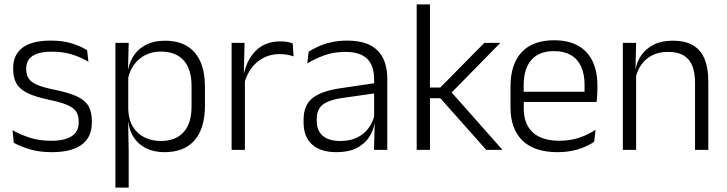

<svg xmlns="http://www.w3.org/2000/svg" viewBox="-20 -683 3312 875"><path d="M216.5 10.5Q157.5 10.5 114.5 -3Q71.5 -16.5 43 -32L37 -89.5Q73 -69.5 116 -55.5Q159 -41.5 214 -41.5Q274.5 -41.5 306.5 -62.2Q338.5 -83 338.5 -124V-131Q338.5 -157.5 327 -174.8Q315.5 -192 286 -204.8Q256.5 -217.5 202.5 -228.5Q141 -241.5 105.5 -258.8Q70 -276 55 -302.5Q40 -329 40 -368V-373Q40 -433.5 82.8 -465.8Q125.5 -498 211 -498Q268 -498 309.5 -484.5Q351 -471 377 -454L383 -401.5Q351 -421 310 -434.2Q269 -447.5 216 -447.5Q175.5 -447.5 149.8 -438.5Q124 -429.5 111.8 -412.5Q99.5 -395.5 99.5 -372.5V-368Q99.5 -342 111 -324.8Q122.5 -307.5 151.5 -295.5Q180.5 -283.5 231.5 -273.5Q294.5 -260.5 331 -243.5Q367.5 -226.5 383 -200Q398.5 -173.5 398.5 -132.5V-123.5Q398.5 -57.5 352 -23.5Q305.5 10.5 216.5 10.5Z M729.5 10.5Q683 10.5 647.8 -6.5Q612.5 -23.5 591.2 -54.2Q570 -85 565 -126.5H545L564.5 -183Q566.5 -136 586.5 -104.2Q606.5 -72.5 639.5 -56.5Q672.5 -40.5 713 -40.5Q780.5 -40.5 816.8 -80.8Q853 -121 853 -198V-291Q853 -367.5 817 -407.8Q781 -448 712.5 -448Q673 -448 641.8 -431.8Q610.5 -415.5 590.2 -387.2Q570 -359 563 -322L546.5 -366.5H564Q571 -403 591.5 -432.5Q612 -462 647.2 -479.8Q682.5 -497.5 732.5 -497.5Q821 -497.5 867.5 -443.5Q914 -389.5 914 -286.5V-202Q914 -98.5 867 -44Q820 10.5 729.5 10.5ZM506 172V-487.5H566.5L563.5 -366L564.5 -346V-139.5L564 -125.5L566.5 9V172Z M1092.5 -301.5 1077 -348 1092 -350Q1108 -417 1150 -455.8Q1192 -494.5 1258.5 -494.5Q1276 -494.5 1290 -491.8Q1304 -489 1314 -485L1318 -426Q1305.5 -430.5 1289.5 -433.5Q1273.5 -436.5 1254.5 -436.5Q1197.5 -436.5 1154.5 -402.2Q1111.5 -368 1092.5 -301.5ZM1035.5 0V-487.5H1094.5L1091 -341L1096 -336V0Z M1684.5 0 1687.5 -121.5 1685 -131V-288.5V-321Q1685 -384 1653.2 -415.2Q1621.5 -446.5 1553.5 -446.5Q1500.5 -446.5 1457 -430.5Q1413.5 -414.5 1380.5 -394L1386.5 -447.5Q1404.5 -459 1430 -470.8Q1455.5 -482.5 1488.8 -490.2Q1522 -498 1562 -498Q1611 -498 1645.8 -486Q1680.5 -474 1702.5 -451Q1724.5 -428 1734.8 -395.5Q1745 -363 1745 -322.5V0ZM1513.5 10.5Q1441 10.5 1402.2 -24.5Q1363.5 -59.5 1363.5 -125V-138Q1363.5 -202.5 1403.2 -235.2Q1443 -268 1532 -281L1695 -305L1698 -259L1539.5 -236.5Q1477.5 -227.5 1450.5 -205.8Q1423.5 -184 1423.5 -141.5V-132.5Q1423.5 -87.5 1451 -64Q1478.5 -40.5 1531.5 -40.5Q1577 -40.5 1609.2 -57Q1641.5 -73.5 1661.2 -101.2Q1681 -129 1687.5 -163.5L1699.5 -120.5H1687Q1681 -86 1660.8 -56Q1640.5 -26 1604.2 -7.8Q1568 10.5 1513.5 10.5Z M2196 0 1986.5 -235.5H1931.5V-284H1986.5L2187 -487.5H2260L2030.5 -253.5V-270.5L2270 0ZM1879 0V-663H1939.5V0Z M2521 10.5Q2415.5 10.5 2361 -42.5Q2306.5 -95.5 2306.5 -193.5V-288.5Q2306.5 -390.5 2357.2 -445Q2408 -499.5 2505 -499.5Q2570 -499.5 2614 -475Q2658 -450.5 2680.2 -404.5Q2702.5 -358.5 2702.5 -294V-276.5Q2702.5 -262 2701.5 -247.5Q2700.5 -233 2699 -218.5H2643Q2644 -240.5 2644 -260.2Q2644 -280 2644 -296.5Q2644 -345.5 2628.2 -379.8Q2612.5 -414 2581.8 -432Q2551 -450 2505 -450Q2436.5 -450 2401.5 -409.8Q2366.5 -369.5 2366.5 -293.5V-246L2367 -238V-187.5Q2367 -154 2376.8 -127Q2386.5 -100 2406.8 -80.8Q2427 -61.5 2457.8 -51.5Q2488.5 -41.5 2529.5 -41.5Q2577 -41.5 2617.8 -54.8Q2658.5 -68 2694 -91.5L2688 -37Q2657 -15.5 2614.5 -2.5Q2572 10.5 2521 10.5ZM2338 -218.5V-265H2685.5V-218.5Z M3147.5 0V-306Q3147.5 -349.5 3135.8 -381Q3124 -412.5 3097 -429.5Q3070 -446.5 3024.5 -446.5Q2982.5 -446.5 2951.5 -430.5Q2920.5 -414.5 2901.5 -386.5Q2882.5 -358.5 2875.5 -322.5L2863 -367.5H2876.5Q2883 -403.5 2903.8 -432.8Q2924.5 -462 2959.8 -479.8Q2995 -497.5 3045.5 -497.5Q3104.5 -497.5 3140 -475.5Q3175.5 -453.5 3191.8 -412.2Q3208 -371 3208 -312V0ZM2818.5 0V-487.5H2879L2876 -367L2879 -364V0Z"/></svg>

Font: Anek Latin Medium Light
Style: Regular
Weight: 300
Version: Version 1.003